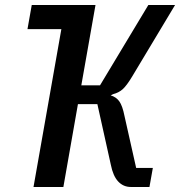

<svg xmlns="http://www.w3.org/2000/svg" viewBox="-20 -745 718 765"><path d="M89.5 -629 106.5 -725H360.5L304 -405H378.5L571 -725H677.5L506.5 -440Q484.5 -403.5 468.8 -389.5Q453 -375.5 431 -370L421 -365Q443 -358.5 455.5 -341Q468 -323.5 476 -283L522.5 -76H589L575.5 0H501.5Q471.5 0 451 -21.8Q430.5 -43.5 421.5 -89L368 -330H290.5L232.5 0H113.5L224.5 -629Z"/></svg>

Font: JuliaMono BoldItalic
Style: Regular
Weight: 700
Italic angle: -9°
Monospace: yes
Designer: cormullion
Foundry: corm
Version: Version 0.049; ttfautohint (v1.8.4)